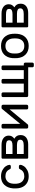

<svg xmlns="http://www.w3.org/2000/svg" viewBox="1513 -2083 680 3746"><g transform="rotate(-90 1853.0 -210.0)"><path d="M50 0ZM420 -154Q427 -169 434 -175Q441 -181 453 -181H483Q494 -181 502 -173.5Q510 -166 510 -156Q510 -122 483 -83Q456 -44 405 -17Q354 10 285 10Q214 10 162 -20Q110 -50 82 -102.5Q54 -155 51 -220Q50 -232 50 -266Q50 -290 51 -300Q60 -402 120 -466Q180 -530 285 -530Q354 -530 404.5 -503.5Q455 -477 481.5 -438.5Q508 -400 510 -366Q511 -355 502.5 -347Q494 -339 483 -339H453Q441 -339 434 -345Q427 -351 420 -366Q385 -444 285 -444Q230 -444 189 -407Q148 -370 142 -295Q141 -284 141 -259Q141 -236 142 -225Q149 -150 189.5 -113Q230 -76 285 -76Q385 -76 420 -154Z M630 -500Q630 -508 636 -514Q642 -520 650 -520H898Q983 -520 1031.5 -482Q1080 -444 1080 -381Q1080 -340 1064 -315.5Q1048 -291 1020 -270Q1059 -248 1075 -218.5Q1091 -189 1091 -148Q1091 -78 1042 -39Q993 0 909 0H650Q642 0 636 -6Q630 -12 630 -20ZM721 -306H885Q937 -306 963 -320.5Q989 -335 989 -371Q989 -407 962 -420Q935 -433 880 -433H721ZM721 -87H890Q1000 -87 1000 -154Q1000 -190 973 -204.5Q946 -219 893 -219H721Z M1591 -27V-362L1300 -11Q1292 0 1278 0H1244Q1233 0 1225.5 -8Q1218 -16 1218 -27V-493Q1218 -504 1226 -512Q1234 -520 1245 -520H1282Q1293 -520 1301 -512Q1309 -504 1309 -493V-155L1600 -509Q1605 -515 1609.5 -517.5Q1614 -520 1622 -520H1655Q1666 -520 1674 -512Q1682 -504 1682 -493V-27Q1682 -16 1674 -8Q1666 0 1655 0H1618Q1607 0 1599 -8Q1591 -16 1591 -27Z M1923 -493V-86H2095V-493Q2095 -504 2103 -512Q2111 -520 2122 -520H2159Q2170 -520 2178 -512Q2186 -504 2186 -493V-86H2358V-493Q2358 -504 2366 -512Q2374 -520 2385 -520H2422Q2433 -520 2441 -512Q2449 -504 2449 -493V-86H2477Q2488 -86 2496 -78Q2504 -70 2504 -59V83Q2504 94 2496 102Q2488 110 2477 110H2440Q2429 110 2421 102Q2413 94 2413 83V0H1859Q1848 0 1840 -8Q1832 -16 1832 -27V-493Q1832 -504 1840 -512Q1848 -520 1859 -520H1896Q1907 -520 1915 -512Q1923 -504 1923 -493Z M2591 0ZM3068 -259Q3068 -235 3066 -213Q3057 -111 2995.5 -50.5Q2934 10 2829 10Q2724 10 2662.5 -50.5Q2601 -111 2592 -213Q2591 -224 2591 -259Q2591 -296 2592 -307Q2600 -409 2662 -469.5Q2724 -530 2829 -530Q2934 -530 2996 -469.5Q3058 -409 3066 -307Q3068 -285 3068 -259ZM2829 -444Q2762 -444 2725.5 -405Q2689 -366 2683 -302Q2682 -290 2682 -259Q2682 -229 2683 -218Q2689 -154 2725.5 -115Q2762 -76 2829 -76Q2896 -76 2932.5 -115Q2969 -154 2975 -218Q2977 -240 2977 -259Q2977 -278 2975 -302Q2969 -366 2932.5 -405Q2896 -444 2829 -444Z M3193 -500Q3193 -508 3199 -514Q3205 -520 3213 -520H3461Q3546 -520 3594.5 -482Q3643 -444 3643 -381Q3643 -340 3627 -315.5Q3611 -291 3583 -270Q3622 -248 3638 -218.5Q3654 -189 3654 -148Q3654 -78 3605 -39Q3556 0 3472 0H3213Q3205 0 3199 -6Q3193 -12 3193 -20ZM3284 -306H3448Q3500 -306 3526 -320.5Q3552 -335 3552 -371Q3552 -407 3525 -420Q3498 -433 3443 -433H3284ZM3284 -87H3453Q3563 -87 3563 -154Q3563 -190 3536 -204.5Q3509 -219 3456 -219H3284Z"/></g></svg>

Font: Hezaedrus
Style: Regular
Weight: 400
Designer: Hubert & Fischer
Foundry: Hubert & Fischer
Version: Version 1.10;September 3, 2019;FontCreator 11.5.0.2425 64-bi